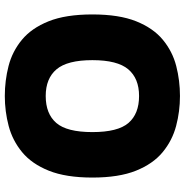

<svg xmlns="http://www.w3.org/2000/svg" viewBox="-5 -753 768 798"><g transform="rotate(90 379.0 -354.0)"><path d="M379 10Q315 10 254.5 -5.5Q194 -21 145.5 -61Q97 -101 68.5 -172Q40 -243 40 -354Q40 -465 68.5 -536Q97 -607 145.5 -647Q194 -687 254.5 -702.5Q315 -718 379 -718Q443 -718 503.5 -702Q564 -686 612.5 -646Q661 -606 689.5 -535Q718 -464 718 -354Q718 -244 689.5 -173Q661 -102 612.5 -62Q564 -22 503.5 -6Q443 10 379 10ZM379 -160Q453 -160 491 -204Q529 -248 529 -354Q529 -460 491 -504Q453 -548 379 -548Q306 -548 268 -503Q230 -458 230 -354Q230 -250 268 -205Q306 -160 379 -160Z"/></g></svg>

Font: Rowdies
Style: Regular
Weight: 400
Designer: Jaikishan Patel
Version: Version 1.000; ttfautohint (v1.8.3)